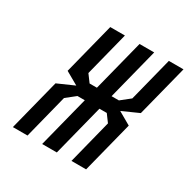

<svg xmlns="http://www.w3.org/2000/svg" viewBox="-152 -807 932 946"><g transform="rotate(30 314.0 -333.5)"><path d="M458.3 0H375L438.3 -250L407.5 -291.7H365.8L291.7 0H208.3L282.5 -291.7H240.8L188.3 -250L125 0H41.7L115.8 -291.7L210 -333.3L136.7 -375L210.8 -666.7H294.2L230.8 -416.7L261.7 -375H303.3L377.5 -666.7H460.8L386.7 -375H428.3L480.8 -416.7L544.2 -666.7H627.5L553.3 -375L460 -333.3L532.5 -291.7Z"/></g></svg>

Font: Yulong
Style: Italic
Weight: 400
Italic angle: -14.25°
Designer: GGBotNet
Foundry: f0n7.com
Version: 1.00